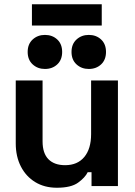

<svg xmlns="http://www.w3.org/2000/svg" viewBox="-20 -874 632 902"><path d="M54 -200V-496H180V-210Q180 -154 207.5 -126Q235 -98 286 -98Q344 -98 376 -136.5Q408 -175 408 -244V-496H534V0H410V-65H392Q380 -40 347 -16Q314 8 247 8Q189 8 145.5 -18.5Q102 -45 78 -92Q54 -139 54 -200ZM316 -630Q316 -667 339.5 -688.5Q363 -710 397 -710Q432 -710 455 -688.5Q478 -667 478 -630Q478 -593 455 -571.5Q432 -550 397 -550Q363 -550 339.5 -571.5Q316 -593 316 -630ZM110 -630Q110 -667 133.5 -688.5Q157 -710 191 -710Q226 -710 249 -688.5Q272 -667 272 -630Q272 -593 249 -571.5Q226 -550 191 -550Q157 -550 133.5 -571.5Q110 -593 110 -630ZM130 -754V-854H458V-754Z"/></svg>

Font: Space Grotesk Frontify
Style: Bold
Weight: 700
Designer: Florian Karsten
Version: Version 2.000